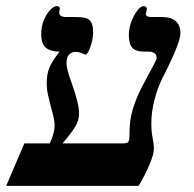

<svg xmlns="http://www.w3.org/2000/svg" viewBox="-51 -609 637 629"><path d="M350.1 -139.2Q365.2 -139.2 369.1 -144Q373 -148.9 373 -161.1Q373 -202.1 378.2 -227.5Q383.3 -252.9 394.8 -282Q406.2 -311 428.2 -351.1Q457 -404.3 459.5 -410.2Q461.9 -416 461.9 -419.9Q461.9 -439.9 433.1 -439.9H421.9Q393.6 -439.9 382.3 -452.6Q371.1 -465.3 371.1 -495.1Q371.1 -515.1 379.2 -537.4Q387.2 -559.6 398.7 -574.2Q410.2 -588.9 418.9 -588.9Q430.2 -588.9 430.2 -579.1L426.8 -563Q426.8 -553.2 444.8 -553.2H479Q540 -553.2 540 -500Q540 -467.8 481 -353Q465.3 -321.3 455.1 -282Q444.8 -242.7 444.8 -205.1Q444.8 -177.7 449 -157.2Q453.1 -136.7 453.1 -123Q453.1 -103.5 438.2 -68.4Q423.3 -33.2 402.8 0H-30.8L28.8 -139.2H111.8Q118.7 -151.9 123.3 -168.7Q127.9 -185.5 127.9 -196.8Q127.9 -211.9 123.8 -228.3Q119.6 -244.6 115 -262Q110.4 -279.3 106.2 -298.1Q102.1 -316.9 102.1 -336.9Q102.1 -364.3 109.9 -385Q117.7 -405.8 144 -439.9Q114.7 -439.9 99.4 -452.6Q84 -465.3 84 -497.1Q84 -521.5 92.3 -542.2Q100.6 -563 113 -575.9Q125.5 -588.9 134.8 -588.9Q145 -588.9 145 -581.1L143.1 -567.9Q143.1 -553.2 167 -553.2H190.9Q223.6 -553.2 233.9 -548.6Q244.1 -543.9 249 -533.4Q253.9 -522.9 253.9 -503.9Q253.9 -486.3 249.3 -469Q244.6 -451.7 239 -440.9Q233.4 -430.2 230 -430.2Q226.1 -430.2 217.3 -434.6Q208.5 -439 194.8 -439Q184.6 -439 175.8 -430.7Q167 -422.4 167 -401.9Q167 -381.8 184.6 -334.5Q208 -269.5 208 -237.8Q208 -214.8 196 -194.8Q184.1 -174.8 153.8 -139.2Z"/></svg>

Font: Tinos
Style: Bold Italic
Weight: 700
Italic angle: -16.333°
Designer: Steve Matteson
Foundry: Monotype Imaging Inc.
Version: Version 1.23